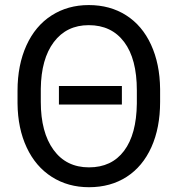

<svg xmlns="http://www.w3.org/2000/svg" viewBox="-20 -741 720 770"><path d="M468.8 -321.8H216.3V-396H468.8ZM622.1 -332.5Q622.1 -228.5 587.2 -150.9Q552.2 -73.2 487.8 -31.7Q423.3 9.8 336.9 9.8Q252.9 9.8 188 -31.5Q123 -72.8 87.2 -149.2Q51.3 -225.6 50.3 -326.2V-377.4Q50.3 -480 85.9 -558.6Q121.6 -637.2 186.8 -679Q252 -720.7 335.9 -720.7Q421.4 -720.7 485.8 -679.7Q550.3 -638.7 585.7 -561.8Q621.1 -484.9 622.1 -383.8ZM528.8 -378.4Q528.8 -504.9 478 -572.5Q427.2 -640.1 335.9 -640.1Q247.1 -640.1 196 -572.5Q145 -504.9 143.6 -384.8V-332.5Q143.6 -210.4 194.6 -140.1Q245.6 -69.8 336.9 -69.8Q427.7 -69.8 477.5 -136Q527.3 -202.1 528.8 -325.7Z"/></svg>

Font: SteelSelectRoboto
Style: Roboto-Regular
Weight: 400
Designer: Google
Version: Version 2.137; 2017